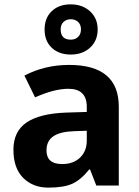

<svg xmlns="http://www.w3.org/2000/svg" viewBox="-20 -857 644 887"><path d="M194.8 -162.1Q194.8 -99.1 267.1 -99.1Q318.8 -99.1 349.9 -128.9Q380.9 -158.7 380.9 -208V-252.9L323.2 -251Q258.3 -249 226.6 -227.5Q194.8 -206.1 194.8 -162.1ZM286.1 -336.9 380.9 -339.8V-363.8Q380.9 -446.8 295.9 -446.8Q230.5 -446.8 142.1 -407.2L92.8 -507.8Q187 -557.1 299.3 -557.1Q528.8 -557.1 528.8 -363.8V0H424.8L396 -74.2H392.1Q354.5 -26.9 314.7 -8.5Q274.9 9.8 203.6 9.8Q132.3 9.8 87.2 -35.2Q42 -80.1 42 -165Q42 -250 102.8 -291.3Q163.6 -332.5 286.1 -336.9ZM260.3 -721.2Q260.3 -673.8 307.1 -673.8Q327.6 -673.8 340.8 -686.5Q354 -699.2 354 -721.2Q354 -743.2 340.8 -755.6Q327.6 -768.1 307.1 -768.1Q286.6 -768.1 273.4 -755.6Q260.3 -743.2 260.3 -721.2ZM396 -804.7Q431.2 -772.5 431.2 -720.9Q431.2 -669.4 396.5 -637.2Q361.8 -605 307.1 -605Q252.4 -605 219.2 -636.2Q186 -667.5 186 -720.7Q186 -773.9 219 -805.4Q252 -836.9 306.4 -836.9Q360.8 -836.9 396 -804.7Z"/></svg>

Font: NotoSans-Bold
Style: Bold
Weight: 700
Designer: Monotype Design team
Foundry: Monotype Imaging Inc.
Version: Version 1.04